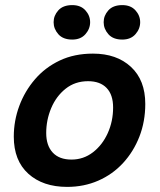

<svg xmlns="http://www.w3.org/2000/svg" viewBox="-20 -723 625 752"><path d="M344 -513Q437 -513 493 -461Q549 -409 549 -316Q549 -247 526 -188Q503 -129 462 -84.5Q421 -40 365 -15.5Q309 9 243 9Q148 9 91 -42.5Q34 -94 34 -188Q34 -250 55.5 -308Q77 -366 117 -412.5Q157 -459 214 -486Q271 -513 344 -513ZM260 -98Q307 -98 344 -126.5Q381 -155 402 -201.5Q423 -248 423 -302Q423 -352 397.5 -378.5Q372 -405 325 -405Q274 -405 237 -375.5Q200 -346 180.5 -299.5Q161 -253 161 -202Q161 -153 186.5 -125.5Q212 -98 260 -98ZM459 -568Q423 -568 404.5 -589Q386 -610 386 -636Q386 -662 404.5 -682.5Q423 -703 459 -703Q492 -703 510.5 -682.5Q529 -662 529 -636Q529 -610 510.5 -589Q492 -568 459 -568ZM263 -568Q227 -568 208.5 -589Q190 -610 190 -636Q190 -662 208.5 -682.5Q227 -703 263 -703Q296 -703 314.5 -682.5Q333 -662 333 -636Q333 -610 314.5 -589Q296 -568 263 -568Z"/></svg>

Font: Livvic SemiBold
Style: Italic
Weight: 600
Italic angle: -10°
Designer: Jacques Le Bailly, Baron von Fonthausen
Version: Version 1.001; ttfautohint (v1.8.2)